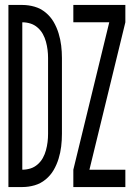

<svg xmlns="http://www.w3.org/2000/svg" viewBox="-20 -755 540 775"><path d="M276 0V-70L421 -665H276V-735H486V-665L341 -70H486V0ZM14 0V-735H70Q95 -735 119.5 -728Q144 -721 164 -704.5Q184 -688 196.5 -666.5Q209 -645 216.5 -620.5Q224 -596 227 -571Q230 -546 230 -521V-215Q230 -189 227 -164Q224 -139 216.5 -114.5Q209 -90 196.5 -68.5Q184 -47 164 -30.5Q144 -14 119.5 -7Q95 0 70 0ZM70 -70Q87 -70 103 -75Q119 -80 132 -91.5Q145 -103 153 -117.5Q161 -132 165.5 -148.5Q170 -165 172 -181.5Q174 -198 174 -215V-521Q174 -537 172 -553.5Q170 -570 165.5 -586.5Q161 -603 153 -617.5Q145 -632 132 -643.5Q119 -655 103 -660Q87 -665 70 -665Z"/></svg>

Font: Iosevka Algr
Style: Regular
Weight: 400
Monospace: yes
Designer: Belleve Invis
Foundry: Belleve Invis
Version: Version 26.0.2; ttfautohint (v1.8.3)